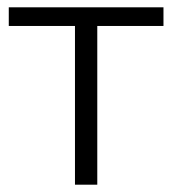

<svg xmlns="http://www.w3.org/2000/svg" viewBox="-20 -505 471 525"><path d="M185 0V-434H4V-485H427V-434H246V0Z"/></svg>

Font: Nunito Sans Light
Style: Regular
Weight: 300
Designer: Vernon Adams
Foundry: Vernon Adams
Version: Version 3.101; ttfautohint (v1.8.4.7-5d5b);gftools[0.9.27]